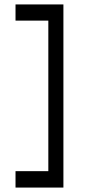

<svg xmlns="http://www.w3.org/2000/svg" viewBox="-20 -736 406 866"><path d="M198 -716H266V110H198ZM50 36H198V110H50ZM50 -716H198V-643H50Z"/></svg>

Font: Uncut Sans VF
Style: Regular
Weight: 400
Designer: Kasper Nordkvist
Foundry: Uncut Type
Version: Version 1.100;FEAKit 1.0